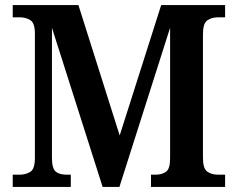

<svg xmlns="http://www.w3.org/2000/svg" viewBox="-20 -734 934 754"><path d="M30 0V-48H57Q82 -48 99.5 -59.5Q117 -71 117 -113V-603Q117 -643 99.5 -654.5Q82 -666 58 -666H30V-714H288L450 -202L613 -714H864V-666H836Q811 -666 794 -654Q777 -642 777 -600V-114Q777 -72 794 -60Q811 -48 836 -48H864V0H573V-48H591Q616 -48 632 -59.5Q648 -71 648 -112V-625L449 0H383L184 -625V-115Q184 -72 199 -60Q214 -48 241 -48H258V0Z"/></svg>

Font: Noto Serif SemiCondensed SemiBold
Style: Regular
Weight: 600
Width: 4
Designer: Monotype Design Team
Foundry: Monotype Imaging Inc.
Version: Version 2.013; ttfautohint (v1.8.4.7-5d5b)